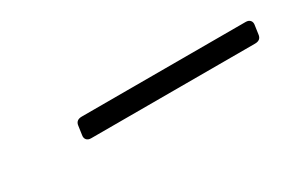

<svg xmlns="http://www.w3.org/2000/svg" viewBox="-10 -827 408 278"><g transform="rotate(-30 194.0 -688.0)"><path d="M101 -671Q96 -671 93.5 -674Q91 -677 92 -682L94 -696Q95 -705 105 -705H379Q384 -705 386.5 -702Q389 -699 388 -694L386 -680Q385 -671 375 -671Z"/></g></svg>

Font: Open Sauce Two Light Italic
Style: Regular
Weight: 300
Italic angle: -10°
Designer: Alfredo Marco Pradil
Foundry: Creative Sauce Fz LLC
Version: Version 1.477